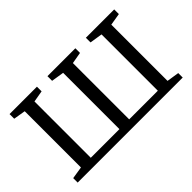

<svg xmlns="http://www.w3.org/2000/svg" viewBox="-88 -810 1078 1078"><g transform="rotate(-45 451.0 -271.0)"><path d="M34.5 0V-35.5L107.5 -47V-493.5L36 -505.5V-542.5H253.5V-505.5L185 -493.5V-46.5H412.5V-493.5L337 -505.5V-542.5H558.5V-505.5L490 -493.5V-46.5H717.5V-493.5L642 -505.5V-542.5H867V-505.5L795 -493.5V-47L868.5 -35.5V0Z"/></g></svg>

Font: Merriweather 48pt Light
Style: Regular
Weight: 300
Version: Version 2.100